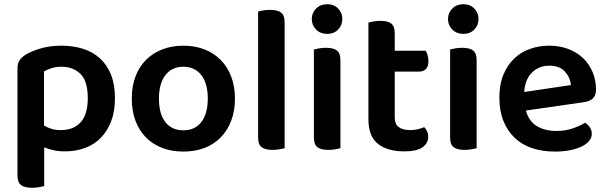

<svg xmlns="http://www.w3.org/2000/svg" viewBox="-20 -705 2886 912"><path d="M288 14Q259 14 234.5 8.5Q210 3 190 -5V179Q181 181 166 184Q151 187 132 187Q97 187 80 174Q63 161 63 128V-379Q63 -403 72.5 -418Q82 -433 103 -446Q132 -463 175 -475.5Q218 -488 272 -488Q327 -488 373.5 -473.5Q420 -459 454 -428.5Q488 -398 507 -351Q526 -304 526 -239Q526 -176 508 -129Q490 -82 458.5 -50Q427 -18 383.5 -2Q340 14 288 14ZM269 -87Q329 -87 363 -124Q397 -161 397 -239Q397 -320 362 -354Q327 -388 272 -388Q245 -388 224.5 -381Q204 -374 189 -366V-109Q205 -99 224.5 -93Q244 -87 269 -87Z M1096 -237Q1096 -179 1078.5 -132.5Q1061 -86 1029 -53Q997 -20 952 -2.5Q907 15 851 15Q795 15 750 -2.5Q705 -20 673 -52.5Q641 -85 623.5 -131.5Q606 -178 606 -237Q606 -295 623.5 -341.5Q641 -388 673.5 -420.5Q706 -453 751 -470.5Q796 -488 851 -488Q906 -488 951 -470.5Q996 -453 1028.5 -420Q1061 -387 1078.5 -340.5Q1096 -294 1096 -237ZM851 -388Q797 -388 766 -348.5Q735 -309 735 -237Q735 -164 765.5 -125Q796 -86 851 -86Q906 -86 936.5 -125.5Q967 -165 967 -237Q967 -309 936 -348.5Q905 -388 851 -388Z M1332 -1Q1324 1 1308.5 4Q1293 7 1275 7Q1239 7 1222.5 -6Q1206 -19 1206 -52V-650Q1214 -653 1229.5 -655.5Q1245 -658 1263 -658Q1299 -658 1315.5 -645Q1332 -632 1332 -599V-1Z M1471 -470Q1479 -472 1494.5 -475Q1510 -478 1528 -478Q1564 -478 1580.5 -465Q1597 -452 1597 -419V-1Q1589 1 1573.5 4Q1558 7 1540 7Q1504 7 1487.5 -6Q1471 -19 1471 -52ZM1461 -615Q1461 -644 1481.5 -664.5Q1502 -685 1534 -685Q1566 -685 1586 -664.5Q1606 -644 1606 -615Q1606 -585 1586 -564.5Q1566 -544 1534 -544Q1502 -544 1481.5 -564.5Q1461 -585 1461 -615Z M1855 -147Q1855 -115 1874.5 -101Q1894 -87 1929 -87Q1946 -87 1963.5 -91Q1981 -95 1995 -101Q2003 -93 2008.5 -81.5Q2014 -70 2014 -55Q2014 -25 1987 -5.5Q1960 14 1900 14Q1821 14 1775.5 -21.5Q1730 -57 1730 -139V-598Q1738 -600 1753.5 -603Q1769 -606 1787 -606Q1822 -606 1838.5 -593Q1855 -580 1855 -547V-464H2002Q2007 -456 2011 -443Q2015 -430 2015 -415Q2015 -389 2003 -377Q1991 -365 1971 -365H1855V-147Z M2118 -470Q2126 -472 2141.5 -475Q2157 -478 2175 -478Q2211 -478 2227.5 -465Q2244 -452 2244 -419V-1Q2236 1 2220.5 4Q2205 7 2187 7Q2151 7 2134.5 -6Q2118 -19 2118 -52ZM2108 -615Q2108 -644 2128.5 -664.5Q2149 -685 2181 -685Q2213 -685 2233 -664.5Q2253 -644 2253 -615Q2253 -585 2233 -564.5Q2213 -544 2181 -544Q2149 -544 2128.5 -564.5Q2108 -585 2108 -615Z M2478 -180Q2492 -129 2530 -106Q2568 -83 2624 -83Q2666 -83 2701.5 -95.5Q2737 -108 2759 -122Q2773 -114 2782 -100Q2791 -86 2791 -70Q2791 -50 2777.5 -34.5Q2764 -19 2740.5 -8Q2717 3 2685 9Q2653 15 2616 15Q2557 15 2508.5 -1Q2460 -17 2425.5 -49.5Q2391 -82 2371.5 -130Q2352 -178 2352 -242Q2352 -304 2371 -350Q2390 -396 2422.5 -427Q2455 -458 2498 -473Q2541 -488 2589 -488Q2638 -488 2679 -472.5Q2720 -457 2749 -429.5Q2778 -402 2794.5 -363.5Q2811 -325 2811 -280Q2811 -252 2796.5 -238Q2782 -224 2756 -220ZM2589 -393Q2540 -393 2507 -360.5Q2474 -328 2470 -268L2692 -301Q2688 -338 2663 -365.5Q2638 -393 2589 -393Z"/></svg>

Font: Baloo Bhai 2 SemiBold
Style: Regular
Weight: 600
Designer: Supriya Tembe, Noopur Datye and Ek Type
Foundry: Ek Type
Version: Version 1.640;PS 1.000;hotconv 16.6.51;makeotf.lib2.5.65220;